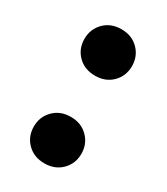

<svg xmlns="http://www.w3.org/2000/svg" viewBox="-141 -589 575 663"><g transform="rotate(30 146.0 -257.0)"><path d="M146 -523.5Q187.5 -523.5 214 -496.8Q240.5 -470 240.5 -431Q240.5 -391.5 214 -365Q187.5 -338.5 146 -338.5Q104 -338.5 77.5 -365Q51 -391.5 51 -431Q51 -470 77.5 -496.8Q104 -523.5 146 -523.5ZM146 -174Q187.5 -174 214 -147.2Q240.5 -120.5 240.5 -81.5Q240.5 -42 214 -15.5Q187.5 11 146 11Q104 11 77.5 -15.5Q51 -42 51 -81.5Q51 -120.5 77.5 -147.2Q104 -174 146 -174Z"/></g></svg>

Font: Newsreader Display
Style: Bold
Weight: 700
Designer: Hugues Gentile
Foundry: Production Type
Version: Version 1.001